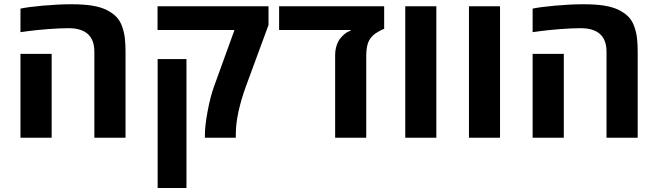

<svg xmlns="http://www.w3.org/2000/svg" viewBox="-20 -660 3151 920"><path d="M581.5 -411.6V0H432.1V-412.1Q432.1 -524.9 308.1 -524.9Q264.2 -524.9 206.5 -520.3Q148.9 -515.6 113.3 -510.7L78.1 -505.9V-618.7Q113.8 -626.5 187.3 -633.1Q260.7 -639.6 321.3 -639.6Q381.8 -639.6 422.9 -632.8Q463.9 -626 491.7 -611.8Q519.5 -597.7 537.4 -579.3Q555.2 -561 564.9 -533.7Q574.7 -506.3 578.1 -478.3Q581.5 -450.2 581.5 -411.6ZM227.5 0H78.1V-401.9H227.5Z M1109.9 -16.6V0H961.9V-16.6Q961.9 -56.2 974.6 -125.7Q987.3 -195.3 1005.9 -246.6L1103.5 -516.1H734.9V-629.9H1266.6V-540L1160.6 -252.4Q1109.9 -114.7 1109.9 -16.6ZM873.5 240.7H735.4V-377H873.5Z M1820.8 -629.9V-522Q1800.3 -514.2 1777.8 -499Q1753.4 -481 1744.1 -456.1Q1734.9 -431.2 1734.9 -391.1V0H1585.9V-394.5Q1585.9 -421.4 1593.5 -443.4Q1601.1 -465.3 1611.8 -477.5Q1633.8 -502.9 1651.9 -509.8L1659.7 -512.7V-516.1H1317.4V-629.9Z M2070.8 0H1921.9V-629.9H2070.8Z M2376 0H2227.1V-629.9H2376Z M3035.6 -411.6V0H2886.2V-412.1Q2886.2 -524.9 2762.2 -524.9Q2718.3 -524.9 2660.6 -520.3Q2603 -515.6 2567.4 -510.7L2532.2 -505.9V-618.7Q2567.9 -626.5 2641.4 -633.1Q2714.8 -639.6 2775.4 -639.6Q2835.9 -639.6 2877 -632.8Q2918 -626 2945.8 -611.8Q2973.6 -597.7 2991.5 -579.3Q3009.3 -561 3019 -533.7Q3028.8 -506.3 3032.2 -478.3Q3035.6 -450.2 3035.6 -411.6ZM2681.6 0H2532.2V-401.9H2681.6Z"/></svg>

Font: Open Sans Hebrew
Style: Bold
Weight: 700
Foundry: Ascender Corporation, Yanek Iontef
Version: Version 2.001;PS 002.001;hotconv 1.0.70;makeotf.lib2.5.58329